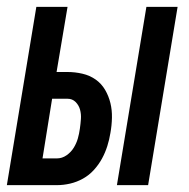

<svg xmlns="http://www.w3.org/2000/svg" viewBox="-32 -540 552 560"><path d="M309 0 395 -520H486L400 0ZM-12 0 74 -520H165L133 -330H165Q187 -330 208.5 -325Q230 -320 247 -308Q264 -296 274.5 -278Q285 -260 290 -239.5Q295 -219 294.5 -196.5Q294 -174 290 -152Q287 -133 281 -114Q275 -95 265.5 -77.5Q256 -60 242 -44.5Q228 -29 210 -19Q192 -9 172.5 -4.5Q153 0 134 0ZM134 -78Q149 -78 162 -87Q175 -96 183 -109Q191 -122 195 -136Q199 -150 201 -165Q203 -179 204 -193Q205 -207 201.5 -220Q198 -233 188.5 -242.5Q179 -252 165 -252H120L92 -78Z"/></svg>

Font: Iosevka Semibold Oblique
Style: Regular
Weight: 600
Italic angle: -9°
Monospace: yes
Designer: Belleve Invis
Foundry: Belleve Invis
Version: Version 32.5.0; ttfautohint (v1.8.4)